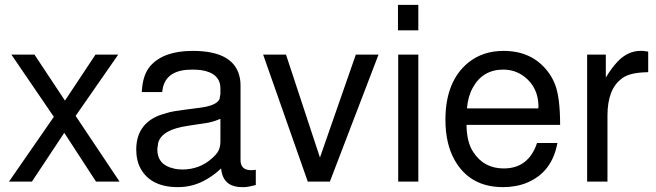

<svg xmlns="http://www.w3.org/2000/svg" viewBox="-20 -749 2706 792"><path d="M292 -271 473.1 0H376L245.1 -201.2L111.8 0H17.1L202.1 -267.1L26.9 -523.9H122.1L248 -334L374 -523.9H467.8Z M1035.2 -48.8V14.2Q1005.9 22 988.8 22.9H987.8H978Q907.2 22.9 894 -40L892.1 -54.2Q863.8 -27.8 836.9 -12.2Q780.8 22.9 713.9 22.9Q604 22.9 561 -51.8Q542 -85.9 542 -131.8Q542 -233.9 633.8 -272L645 -275.9L679.2 -286.1Q688 -288.1 698.2 -290Q728 -294.9 801.8 -304.2Q875 -313 886.2 -341.8V-342.8V-344.2L889.2 -361.8V-383.8Q889.2 -448.2 808.1 -460Q791 -461.9 772 -461.9Q668.9 -461.9 651.9 -387.2Q649.9 -377.9 648.9 -369.1H564.9Q567.9 -440.9 601.1 -478Q655.8 -539.1 774.9 -539.1Q951.2 -539.1 970.2 -422.9Q972.2 -411.1 972.2 -396V-87.9Q972.2 -46.9 1017.1 -46.9H1019Q1024.9 -46.9 1029.8 -47.9H1030.8ZM889.2 -165V-258.8L878.9 -254.9Q862.8 -248 840.8 -243.2L754.9 -230Q648.9 -214.8 632.8 -161.1L628.9 -134.8V-133.8Q628.9 -68.8 695.8 -54.2Q711.9 -49.8 731.9 -49.8Q804.2 -49.8 856 -97.2Q869.1 -108.9 877 -120.1Q889.2 -138.2 889.2 -165Z M1340.8 0H1249.5L1065.4 -523.9H1159.7L1299.8 -99.1L1447.8 -523.9H1541.5Z M1705.6 -523.9V0H1622.6V-523.9ZM1705.6 -729V-624H1621.6V-729Z M2290.5 -233.9H1904.3Q1905.3 -162.1 1932.1 -122.1Q1975.6 -54.2 2058.1 -54.2Q2160.2 -54.2 2195.3 -159.2H2279.3Q2257.3 -38.1 2153.3 4.9Q2109.4 22.9 2055.2 22.9Q1919.4 22.9 1856.4 -86.9Q1817.4 -154.8 1817.4 -254.9Q1817.4 -413.1 1911.1 -490.2Q1971.2 -539.1 2057.1 -539.1Q2172.4 -539.1 2237.3 -457Q2257.3 -432.1 2269.5 -400.9Q2290.5 -347.2 2290.5 -233.9ZM1906.2 -301.8H2200.2L2201.2 -308.1Q2201.2 -388.2 2142.6 -433.1Q2104.5 -461.9 2056.2 -461.9Q1971.2 -461.9 1930.2 -387.2Q1910.2 -351.1 1906.2 -301.8Z M2401.9 -523.9H2479V-429.2Q2503.9 -470.2 2527.8 -495.1Q2569.8 -539.1 2622.1 -539.1H2632.8L2653.8 -536.1V-451.2Q2582 -450.2 2550.8 -429.2Q2548.8 -428.2 2546.9 -426.8L2544.9 -424.8Q2485.8 -381.8 2485.8 -272V0H2401.9Z"/></svg>

Font: SolaimanLipi
Style: Normal
Weight: 400
Designer: Solaiman Karim
Foundry: Al Mamun Sumon
Version: Version 2.000